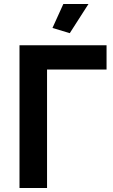

<svg xmlns="http://www.w3.org/2000/svg" viewBox="-20 -935 563 955"><path d="M327 -770 241 -796 295 -915H420ZM510 -589H214V0H77V-710H510Z"/></svg>

Font: IngvarSans
Style: Bold
Weight: 700
Version: Version 3.000